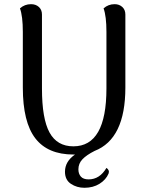

<svg xmlns="http://www.w3.org/2000/svg" viewBox="-20 -724 701 916"><path d="M578.1 -306.2Q578.1 -61 431.2 -3.9Q392.6 15.6 373.3 35.9Q354 56.2 354 84Q354 105 365.7 118.4Q377.4 131.8 402.8 131.8Q455.6 131.8 487.8 77.1Q503.9 87.9 498 104Q485.4 133.8 454.8 152.8Q424.3 171.9 382.8 171.9Q346.7 171.9 318.4 153.1Q290 134.3 290 95.2Q290 46.4 337.9 13.2H330.1Q208 13.2 148.4 -64.2Q88.9 -141.6 88.9 -306.2V-571.8Q88.9 -647 75.2 -684.1Q97.7 -704.1 127.9 -704.1Q150.9 -704.1 165.5 -690.7Q180.2 -677.2 180.2 -654.8V-301.8Q180.2 -157.7 216.3 -91.8Q252.4 -25.9 330.1 -25.9Q487.8 -25.9 487.8 -301.8V-571.8Q487.8 -647 474.1 -684.1Q496.6 -704.1 526.9 -704.1Q548.8 -704.1 563.5 -690.7Q578.1 -677.2 578.1 -654.8Z"/></svg>

Font: Arima Madurai Medium
Style: Regular
Weight: 500
Designer: Joana Correia and Natanael Gama
Foundry: NDISCOVER
Version: Version 1.019;PS 001.019;hotconv 1.0.88;makeotf.lib2.5.64775